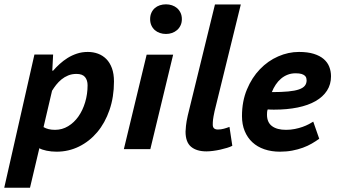

<svg xmlns="http://www.w3.org/2000/svg" viewBox="-50 -693 1570 892"><path d="M109.9 -439.5H196.8L192.9 -364.7H196.8Q210.4 -380.4 227.3 -395.8Q244.1 -411.1 263.9 -423.6Q283.7 -436 307.1 -443.8Q330.6 -451.7 357.9 -451.7Q383.3 -451.7 405.3 -443.6Q427.2 -435.5 443.8 -418.9Q460.4 -402.3 470 -376.2Q479.5 -350.1 479.5 -314.5Q479.5 -242.2 458.7 -182.1Q438 -122.1 401.9 -79.1Q365.7 -36.1 317.1 -12.2Q268.6 11.7 212.9 11.7Q188.5 11.7 166.3 7.1Q144 2.4 132.8 -4.4L89.4 179.2H-30.3ZM152.3 -102.5Q173.3 -89.8 205.6 -89.8Q238.8 -89.8 266.6 -106.7Q294.4 -123.5 314.5 -152.1Q334.5 -180.7 345.7 -218.3Q356.9 -255.9 356.9 -296.9Q356.9 -320.3 345 -335Q333 -349.6 305.2 -349.6Q284.2 -349.6 266.8 -342.5Q249.5 -335.4 235.6 -324Q221.7 -312.5 210.9 -298.8Q200.2 -285.2 192.4 -272V-273.9Z M631.3 -439H754.4L648.4 0H525.4ZM647.5 -604Q647.5 -620.6 653.3 -633.5Q659.2 -646.5 669.2 -655.3Q679.2 -664.1 692.6 -668.5Q706.1 -672.9 721.2 -672.9Q735.8 -672.9 749 -668.5Q762.2 -664.1 772.5 -655.3Q782.7 -646.5 788.8 -633.5Q794.9 -620.6 794.9 -604Q794.9 -587.9 788.8 -575Q782.7 -562 772.5 -553.2Q762.2 -544.4 749 -539.8Q735.8 -535.2 721.2 -535.2Q706.1 -535.2 692.6 -539.8Q679.2 -544.4 669.2 -553.2Q659.2 -562 653.3 -575Q647.5 -587.9 647.5 -604Z M946.8 -176.3Q943.8 -162.1 942.1 -152.8Q940.4 -143.6 939.7 -137Q939 -130.4 938.7 -125Q938.5 -119.6 938.5 -113.3Q938.5 -91.3 962.4 -91.3Q976.6 -91.3 990 -95Q1003.4 -98.6 1016.1 -103.5L1029.3 -15.6Q1020 -10.7 1005.1 -6.1Q990.2 -1.5 973.4 2.2Q956.5 5.9 939.5 8.1Q922.4 10.3 909.2 10.3Q863.3 10.3 837.6 -11.2Q812 -32.7 812 -81.5Q812 -88.9 814 -108.4Q815.9 -127.9 822.3 -156.2L948.7 -672.4H1068.8Z M1433.1 -48.3Q1417.5 -37.1 1398.7 -26.1Q1379.9 -15.1 1357.2 -6.8Q1334.5 1.5 1307.9 6.6Q1281.2 11.7 1250.5 11.7Q1210.9 11.7 1178.2 0.5Q1145.5 -10.7 1122.6 -32Q1099.6 -53.2 1086.9 -84Q1074.2 -114.7 1074.2 -153.8Q1074.2 -222.2 1097.2 -277.3Q1120.1 -332.5 1157.5 -371.3Q1194.8 -410.2 1242.2 -430.9Q1289.6 -451.7 1338.9 -451.7Q1379.4 -451.7 1407.7 -442.9Q1436 -434.1 1453.9 -418.7Q1471.7 -403.3 1479.7 -382.8Q1487.8 -362.3 1487.8 -338.4Q1487.8 -300.8 1469.2 -272Q1450.7 -243.2 1416.3 -223.4Q1381.8 -203.6 1332.8 -193.6Q1283.7 -183.6 1223.1 -183.6Q1216.3 -183.6 1209.2 -183.8Q1202.1 -184.1 1193.8 -184.6Q1191.4 -179.2 1190.9 -172.4Q1190.4 -165.5 1190.4 -160.2Q1190.4 -124.5 1213.6 -107.2Q1236.8 -89.8 1278.8 -89.8Q1300.3 -89.8 1319.8 -93.8Q1339.4 -97.7 1355.7 -103.5Q1372.1 -109.4 1384.5 -116Q1397 -122.6 1405.3 -127.9ZM1323.2 -352.5Q1303.2 -352.5 1286.4 -345.9Q1269.5 -339.4 1255.6 -327.6Q1241.7 -315.9 1231 -299.8Q1220.2 -283.7 1212.9 -265.1Q1258.3 -265.1 1289.1 -268.1Q1319.8 -271 1338.9 -277.6Q1357.9 -284.2 1366.2 -294.7Q1374.5 -305.2 1374.5 -319.8Q1374.5 -324.7 1373 -330.6Q1371.6 -336.4 1366.2 -341.3Q1360.8 -346.2 1350.8 -349.4Q1340.8 -352.5 1323.2 -352.5Z"/></svg>

Font: PT Astra Sans
Style: Bold Italic
Weight: 700
Italic angle: -16°
Designer: A.Korolkova, I. Chaeva
Foundry: ParaType Ltd
Version: Version 1.002W